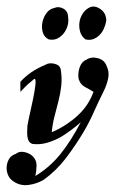

<svg xmlns="http://www.w3.org/2000/svg" viewBox="-54 -424 345 575"><path d="M206 -246Q221 -255 240 -249.5Q259 -244 265 -227Q274 -209 270 -189.5Q266 -170 257 -152Q241 -120 227.5 -89.5Q214 -59 197 -30Q172 12 143 50Q114 88 76 115Q55 127 30.5 130Q6 133 -14 119Q-25 112 -30 100Q-35 88 -34 75Q-33 62 -26.5 51.5Q-20 41 -7 37Q4 28 19.5 31.5Q35 35 44 44Q56 56 55.5 72Q55 88 52 103Q95 77 126.5 38Q158 -1 188 -58Q162 -35 132 -16Q112 -4 89 3Q66 10 43 7Q35 4 32 -2Q29 -8 28 -15.5Q27 -23 27.5 -31.5Q28 -40 28 -47Q32 -69 38.5 -97.5Q45 -126 49 -148.5Q53 -171 52.5 -182Q52 -193 42 -182Q28 -171 22 -164.5Q16 -158 7 -149V-179Q36 -211 82 -230Q93 -237 109.5 -233Q126 -229 128 -215Q132 -191 129.5 -167.5Q127 -144 121 -121Q115 -98 109 -74.5Q103 -51 101 -28Q143 -46 177 -76.5Q211 -107 226 -149Q220 -153 213.5 -156.5Q207 -160 200.5 -163.5Q194 -167 189 -173Q184 -179 181 -190Q179 -207 185 -223.5Q191 -240 206 -246ZM108 -400Q122 -406 136 -398Q150 -390 150 -372Q152 -360 148.5 -347.5Q145 -335 137.5 -325Q130 -315 118.5 -309Q107 -303 92 -306Q78 -313 74 -327.5Q70 -342 73 -357Q76 -372 85 -384.5Q94 -397 108 -400ZM217 -403Q227 -406 236 -402.5Q245 -399 252 -392.5Q259 -386 262 -377Q265 -368 264 -361Q262 -349 257 -338Q252 -327 244 -319Q236 -311 225.5 -307Q215 -303 202 -306Q190 -315 186 -329Q182 -343 184 -357.5Q186 -372 194.5 -384.5Q203 -397 217 -403Z"/></svg>

Font: Lucien Schoenschriftv CAT
Style: Regular
Weight: 400
Designer: Lucian Bernhard 1928
Foundry: CAT-Fonts Peter Wiegel
Version: Version 1.000